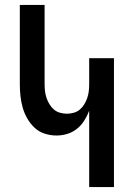

<svg xmlns="http://www.w3.org/2000/svg" viewBox="-20 -755 540 775"><path d="M340 0V-308Q332 -287 320 -268Q308 -249 290.5 -235Q273 -221 251.5 -214.5Q230 -208 208 -208Q184 -208 160.5 -215.5Q137 -223 119.5 -239.5Q102 -256 90 -277Q78 -298 71.5 -321Q65 -344 62.5 -368Q60 -392 60 -416V-735H160V-416Q160 -402 161.5 -388Q163 -374 167.5 -360.5Q172 -347 179.5 -334.5Q187 -322 197.5 -313Q208 -304 222 -300Q236 -296 250 -296Q264 -296 278 -300Q292 -304 302.5 -313Q313 -322 320.5 -334.5Q328 -347 332.5 -360.5Q337 -374 338.5 -388Q340 -402 340 -416V-520H440V0Z"/></svg>

Font: Iosevka Term Curly Semibold
Style: Regular
Weight: 600
Designer: Belleve Invis
Foundry: Belleve Invis
Version: Version 32.3.0